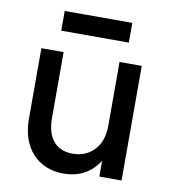

<svg xmlns="http://www.w3.org/2000/svg" viewBox="-79 -743 732 825"><g transform="rotate(10 287.5 -330.5)"><path d="M163 -213Q163 -148 192 -112.5Q221 -77 277 -77Q334 -77 370.5 -115.5Q407 -154 407 -222V-500H504V0H407V-69Q354 14 252 14Q210 14 175.5 -0.5Q141 -15 116.5 -42Q92 -69 79 -107Q66 -145 66 -192V-500H163ZM137 -675H432V-589H137Z"/></g></svg>

Font: NT Somic Medium
Style: Regular
Weight: 500
Designer: Ravid Balaliev — lead type designer, mastering
Michael Voronin — secret advisor, marketing
Ivan Kovalenko — best boy
Foundry: NT Type
Version: Version 0.7